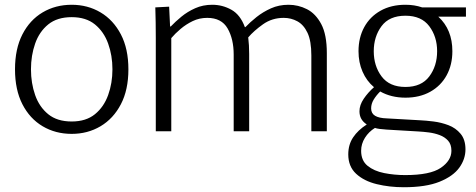

<svg xmlns="http://www.w3.org/2000/svg" viewBox="-20 -551 1999 806"><path d="M281 11Q213 11 159 -21Q105 -53 74 -113.5Q43 -174 43 -260Q43 -346 74 -406.5Q105 -467 159 -499Q213 -531 281 -531Q348 -531 402 -499Q456 -467 487.5 -406.5Q519 -346 519 -260Q519 -174 487.5 -113.5Q456 -53 402 -21Q348 11 281 11ZM281 -41Q341 -41 378.5 -71.5Q416 -102 434 -152Q452 -202 452 -260Q452 -318 434 -368Q416 -418 378.5 -448.5Q341 -479 281 -479Q220 -479 182.5 -448.5Q145 -418 127.5 -368Q110 -318 110 -260Q110 -202 127.5 -152Q145 -102 182.5 -71.5Q220 -41 281 -41Z M634 -392Q634 -427 633.5 -457Q633 -487 632 -520L690 -523L694 -440H697Q716 -460 741.5 -481Q767 -502 799.5 -516.5Q832 -531 871 -531Q914 -531 951.5 -510Q989 -489 1008 -437H1010Q1030 -458 1057 -479.5Q1084 -501 1117.5 -516Q1151 -531 1191 -531Q1232 -531 1268.5 -512.5Q1305 -494 1328.5 -450Q1352 -406 1352 -328V0H1287V-318Q1287 -379 1271 -413Q1255 -447 1228.5 -461.5Q1202 -476 1171 -476Q1122 -476 1084 -449Q1046 -422 1022 -394Q1024 -377 1025 -360.5Q1026 -344 1026 -325V0H961V-322Q961 -387 935.5 -431.5Q910 -476 850 -476Q817 -476 789 -462.5Q761 -449 738 -429.5Q715 -410 699 -391V0H634Z M1682 -141Q1622 -141 1576 -167Q1559 -150 1548.5 -132.5Q1538 -115 1538 -96Q1538 -75 1554.5 -65Q1571 -55 1604 -54L1745 -46Q1768 -45 1800 -41Q1832 -37 1862.5 -25.5Q1893 -14 1913.5 10.5Q1934 35 1934 76Q1934 117 1908 153Q1882 189 1825 212Q1768 235 1675 235Q1615 235 1561.5 222Q1508 209 1475 178.5Q1442 148 1442 97Q1442 56 1462.5 25.5Q1483 -5 1519 -28V-29Q1504 -39 1496.5 -52.5Q1489 -66 1489 -84Q1489 -110 1507 -136.5Q1525 -163 1550 -185Q1519 -211 1502 -250Q1485 -289 1485 -336Q1485 -393 1509 -437Q1533 -481 1577.5 -506Q1622 -531 1682 -531Q1720 -531 1752 -520H1936V-481H1820Q1879 -427 1879 -336Q1879 -279 1855 -235Q1831 -191 1786.5 -166Q1742 -141 1682 -141ZM1682 -186Q1749 -186 1782 -230Q1815 -274 1815 -336Q1815 -397 1782 -441Q1749 -485 1682 -485Q1614 -485 1581.5 -441Q1549 -397 1549 -336Q1549 -274 1582 -230Q1615 -186 1682 -186ZM1681 184Q1786 184 1830.5 153.5Q1875 123 1875 82Q1875 55 1861 39.5Q1847 24 1825.5 16Q1804 8 1780.5 5Q1757 2 1738 1L1603 -7Q1568 -9 1554 -14Q1528 2 1512 27.5Q1496 53 1496 82Q1496 123 1523 145Q1550 167 1592.5 175.5Q1635 184 1681 184Z"/></svg>

Font: Murecho Light
Style: Regular
Weight: 300
Designer: Neil Summerour
Foundry: Positype
Version: Version 1.010; ttfautohint (v1.8.3)